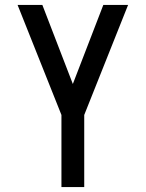

<svg xmlns="http://www.w3.org/2000/svg" viewBox="-20 -540 588 775"><path d="M228 215V-76L51 -520H151L274 -201L397 -520H497L320 -76V215Z"/></svg>

Font: Iosevka Semi-Condensed Medium
Style: Regular
Weight: 500
Monospace: yes
Designer: Belleve Invis
Foundry: Belleve Invis
Version: Version 27.3.5